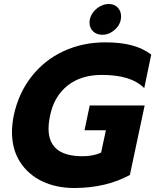

<svg xmlns="http://www.w3.org/2000/svg" viewBox="-20 -926 777 961"><path d="M428 -813Q428 -837 442 -858.5Q456 -880 478.5 -893Q501 -906 524 -906Q552 -906 569 -888.5Q586 -871 586 -844Q586 -807 557 -779.5Q528 -752 492 -752Q464 -752 446 -769Q428 -786 428 -813ZM40 -265Q40 -304 49 -349Q73 -460 137.5 -542.5Q202 -625 297.5 -669.5Q393 -714 507 -714Q583 -714 638.5 -699.5Q694 -685 737 -653L702 -485Q666 -520 613.5 -535.5Q561 -551 489 -551Q385 -551 318 -497.5Q251 -444 231 -349Q223 -311 223 -282Q223 -144 393 -144Q446 -144 486 -162L510 -274H403L429 -398H704L630 -50Q509 15 352 15Q261 15 190.5 -19Q120 -53 80 -116Q40 -179 40 -265Z"/></svg>

Font: Prompt Bold
Style: Bold Italic
Weight: 700
Italic angle: -12°
Designer: Katatrad Team
Foundry: CadsonDemak
Version: Version 1.000